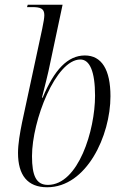

<svg xmlns="http://www.w3.org/2000/svg" viewBox="-20 -780 519 810"><path d="M179 10C345 10 446 -207 446 -374C446 -486 409 -546 338 -546C266 -546 209 -486 160 -368H157C165 -400 184 -473 192 -515L244 -760H97L94 -750H116C151 -750 167 -744 167 -716C167 -706 164 -686 158 -658L73 -263C64 -219 56 -172 56 -135C56 -41 96 10 179 10ZM182 0C133 0 115 -38 115 -121C115 -271 215 -529 319 -529C358 -529 381 -480 381 -376C381 -231 311 0 182 0Z"/></svg>

Font: Noto Serif Display SemiCondensed Light
Style: Italic
Weight: 300
Width: 4
Italic angle: -12°
Designer: Monotype Design Team
Foundry: Monotype Imaging Inc.
Version: Version 2.009